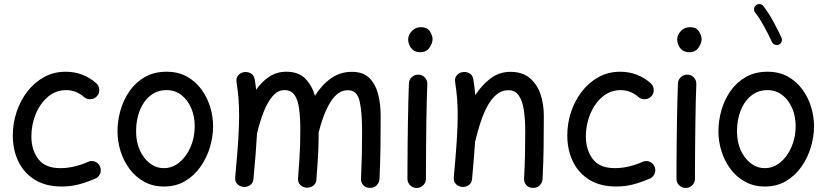

<svg xmlns="http://www.w3.org/2000/svg" viewBox="-20 -893 4130 959"><path d="M464.8 -413.1Q452.6 -398.9 433.3 -397.5Q414.1 -396 399.9 -408.2Q359.9 -442.9 310.5 -442.9Q258.8 -442.9 219.5 -409.4Q180.2 -376 158.4 -323.2Q136.7 -270.5 136.7 -211.4Q136.7 -145 170.9 -99.1Q205.1 -53.2 281.2 -53.2Q318.8 -53.2 355.7 -62.5Q392.6 -71.8 423.8 -86.4Q441.9 -92.3 459 -83.5Q476.1 -74.7 481.4 -56.2Q486.8 -38.1 478 -21.2Q469.2 -4.4 451.2 1Q410.2 18.6 371.1 28.6Q332 38.6 288.6 38.6Q208 38.6 153.6 4.6Q99.1 -29.3 71.5 -87.2Q43.9 -145 43.9 -216.8Q43.9 -277.3 63 -334.2Q82 -391.1 116.9 -436.3Q151.9 -481.4 200.4 -508.1Q249 -534.7 308.1 -534.7Q352.5 -534.7 390.6 -520Q428.7 -505.4 460 -478Q474.1 -465.8 475.6 -446.5Q477.1 -427.2 464.8 -413.1Z M812 -534.7Q870.6 -534.7 914.1 -510.3Q957.5 -485.8 986.6 -445.8Q1015.6 -405.8 1030 -357.9Q1044.4 -310.1 1044.4 -262.7Q1044.4 -210.9 1028.6 -157.7Q1012.7 -104.5 981.4 -60.1Q950.2 -15.6 904.5 11.5Q858.9 38.6 798.8 38.6Q743.7 38.6 700.4 14.9Q657.2 -8.8 627.4 -48.6Q597.7 -88.4 582.3 -137.5Q566.9 -186.5 566.9 -237.3Q566.9 -289.6 581.8 -342Q596.7 -394.5 627 -438Q657.2 -481.4 703.4 -508.1Q749.5 -534.7 812 -534.7ZM812 -442.9Q765.6 -442.9 731.2 -415.5Q696.8 -388.2 678.2 -341.6Q659.7 -294.9 659.7 -237.3Q659.7 -184.1 678.5 -142.6Q697.3 -101.1 728.8 -77.1Q760.3 -53.2 798.8 -53.2Q841.3 -53.2 876.2 -82Q911.1 -110.8 931.9 -158.7Q952.6 -206.5 952.6 -262.7Q952.6 -312 935.1 -353Q917.5 -394 885.7 -418.5Q854 -442.9 812 -442.9Z M1154.8 -8.3Q1160.2 -67.4 1164.3 -116Q1168.5 -164.6 1170.9 -205.6Q1170.4 -208.5 1170.9 -211.9Q1174.3 -270.5 1174.3 -315.9Q1174.3 -363.3 1171.1 -402.6Q1168 -441.9 1161.6 -481.9Q1158.2 -502.9 1169.2 -515.9Q1180.2 -528.8 1195.3 -532.2Q1213.4 -536.1 1231 -527.6Q1248.5 -519 1252.4 -496.1Q1256.8 -469.7 1259.3 -444.8Q1287.6 -485.4 1325 -510Q1362.3 -534.7 1410.2 -534.7Q1470.2 -534.7 1503.9 -501.2Q1537.6 -467.8 1553.2 -414.6Q1586.4 -468.3 1632.6 -501.2Q1678.7 -534.2 1737.8 -534.2Q1793.9 -534.2 1825 -503.2Q1856 -472.2 1868.7 -422.4Q1881.3 -372.6 1881.3 -314.9Q1881.3 -238.3 1880.4 -159.9Q1879.4 -81.5 1875.5 0.5Q1874.5 18.1 1862.1 31.7Q1849.6 45.4 1828.1 45.4Q1806.2 45.4 1794.2 31.7Q1782.2 18.1 1783.2 0Q1786.1 -65.4 1787.4 -122.8Q1788.6 -180.2 1788.6 -236.3Q1788.6 -334 1776.1 -388.2Q1763.7 -442.4 1717.3 -442.4Q1667 -442.4 1630.9 -383.8Q1594.7 -325.2 1571.8 -232.4Q1571.8 -192.9 1570.6 -161.1Q1569.3 -129.4 1567.1 -91.6Q1564.9 -53.7 1560.5 2.9Q1559.1 24.9 1543.7 35.2Q1528.3 45.4 1511.2 44.4Q1494.1 43.5 1480.5 31.2Q1466.8 19 1468.8 -3.4Q1473.1 -62 1475.6 -100.1Q1478 -138.2 1479 -171.1Q1480 -204.1 1480 -246.1Q1480 -305.2 1474.1 -349.4Q1468.3 -393.6 1451.4 -418.2Q1434.6 -442.9 1400.4 -442.9Q1368.7 -442.9 1343 -414.1Q1317.4 -385.3 1297.6 -335.9Q1277.8 -286.6 1263.7 -225.1Q1261.2 -178.7 1256.8 -123.3Q1252.4 -67.9 1246.1 0.5Q1244.1 22.5 1228.3 32.5Q1212.4 42.5 1194.8 40.5Q1178.2 38.6 1165.5 26.4Q1152.8 14.2 1154.8 -8.3Z M2018.6 -694.8Q2018.6 -718.8 2037.1 -738Q2055.7 -757.3 2082.5 -757.3Q2114.3 -757.3 2127.4 -736.1Q2140.6 -714.8 2140.6 -698.2Q2140.6 -677.2 2125 -654.8Q2109.4 -632.3 2080.1 -632.3Q2056.6 -632.3 2043.2 -643.3Q2029.8 -654.3 2024.2 -669.2Q2018.6 -684.1 2018.6 -694.8ZM2070.8 -520Q2089.8 -519.5 2102.5 -505.4Q2115.2 -491.2 2114.3 -472.2Q2112.8 -438.5 2111.6 -390.1Q2110.4 -341.8 2109.6 -286.9Q2108.9 -231.9 2108.4 -177.7Q2107.9 -123.5 2107.7 -77.1Q2107.4 -30.8 2107.4 0Q2107.4 19 2093.8 32.5Q2080.1 45.9 2061 45.9Q2042 45.9 2028.6 32.5Q2015.1 19 2015.1 0Q2015.1 -30.8 2015.4 -77.4Q2015.6 -124 2016.1 -178.5Q2016.6 -232.9 2017.6 -288.1Q2018.6 -343.3 2019.8 -392.3Q2021 -441.4 2022.5 -476.6Q2023.4 -495.6 2037.6 -508.3Q2051.8 -521 2070.8 -520Z M2246.6 -8.3Q2256.3 -112.8 2261.2 -186.3Q2266.1 -259.8 2266.1 -315.9Q2266.1 -363.3 2262.9 -402.6Q2259.8 -441.9 2253.4 -481.9Q2250 -502.9 2260.7 -515.9Q2271.5 -528.8 2287.1 -532.2Q2305.2 -536.6 2323 -527.8Q2340.8 -519 2344.2 -496.1Q2350.6 -456.5 2354 -418Q2386.2 -467.8 2429.9 -501Q2473.6 -534.2 2529.8 -534.2Q2587.9 -534.2 2624.8 -504.2Q2661.6 -474.1 2679 -424.3Q2696.3 -374.5 2696.3 -314.9Q2696.3 -238.3 2695.3 -159.9Q2694.3 -81.5 2689.9 0.5Q2689.5 17.6 2677 31.5Q2664.6 45.4 2643.1 45.4Q2620.6 45.4 2608.6 31.7Q2596.7 18.1 2597.7 0Q2601.1 -65.4 2602.3 -122.8Q2603.5 -180.2 2603.5 -236.3Q2603.5 -297.4 2596.4 -343.8Q2589.4 -390.1 2571 -416.3Q2552.7 -442.4 2519 -442.4Q2485.4 -442.4 2459.2 -420.2Q2433.1 -397.9 2413.3 -360.8Q2393.6 -323.7 2379.2 -278.8Q2364.7 -233.9 2354 -188.5Q2353.5 -187 2353 -185.5Q2350.6 -146 2346.7 -99.9Q2342.8 -53.7 2337.9 0.5Q2335.9 22.5 2320.1 32.5Q2304.2 42.5 2286.6 40.5Q2270 38.6 2257.3 26.4Q2244.6 14.2 2246.6 -8.3Z M3234.4 -413.1Q3222.2 -398.9 3202.9 -397.5Q3183.6 -396 3169.4 -408.2Q3129.4 -442.9 3080.1 -442.9Q3028.3 -442.9 2989 -409.4Q2949.7 -376 2928 -323.2Q2906.2 -270.5 2906.2 -211.4Q2906.2 -145 2940.4 -99.1Q2974.6 -53.2 3050.8 -53.2Q3088.4 -53.2 3125.2 -62.5Q3162.1 -71.8 3193.4 -86.4Q3211.4 -92.3 3228.5 -83.5Q3245.6 -74.7 3251 -56.2Q3256.3 -38.1 3247.6 -21.2Q3238.8 -4.4 3220.7 1Q3179.7 18.6 3140.6 28.6Q3101.6 38.6 3058.1 38.6Q2977.5 38.6 2923.1 4.6Q2868.7 -29.3 2841.1 -87.2Q2813.5 -145 2813.5 -216.8Q2813.5 -277.3 2832.5 -334.2Q2851.6 -391.1 2886.5 -436.3Q2921.4 -481.4 2970 -508.1Q3018.6 -534.7 3077.6 -534.7Q3122.1 -534.7 3160.2 -520Q3198.2 -505.4 3229.5 -478Q3243.7 -465.8 3245.1 -446.5Q3246.6 -427.2 3234.4 -413.1Z M3362.3 -694.8Q3362.3 -718.8 3380.9 -738Q3399.4 -757.3 3426.3 -757.3Q3458 -757.3 3471.2 -736.1Q3484.4 -714.8 3484.4 -698.2Q3484.4 -677.2 3468.8 -654.8Q3453.1 -632.3 3423.8 -632.3Q3400.4 -632.3 3387 -643.3Q3373.5 -654.3 3367.9 -669.2Q3362.3 -684.1 3362.3 -694.8ZM3414.6 -520Q3433.6 -519.5 3446.3 -505.4Q3459 -491.2 3458 -472.2Q3456.5 -438.5 3455.3 -390.1Q3454.1 -341.8 3453.4 -286.9Q3452.6 -231.9 3452.1 -177.7Q3451.7 -123.5 3451.4 -77.1Q3451.2 -30.8 3451.2 0Q3451.2 19 3437.5 32.5Q3423.8 45.9 3404.8 45.9Q3385.7 45.9 3372.3 32.5Q3358.9 19 3358.9 0Q3358.9 -30.8 3359.1 -77.4Q3359.4 -124 3359.9 -178.5Q3360.4 -232.9 3361.3 -288.1Q3362.3 -343.3 3363.5 -392.3Q3364.7 -441.4 3366.2 -476.6Q3367.2 -495.6 3381.3 -508.3Q3395.5 -521 3414.6 -520Z M3813.5 -534.7Q3872.1 -534.7 3915.5 -510.3Q3959 -485.8 3988 -445.8Q4017.1 -405.8 4031.5 -357.9Q4045.9 -310.1 4045.9 -262.7Q4045.9 -210.9 4030 -157.7Q4014.2 -104.5 3982.9 -60.1Q3951.7 -15.6 3906 11.5Q3860.4 38.6 3800.3 38.6Q3745.1 38.6 3701.9 14.9Q3658.7 -8.8 3628.9 -48.6Q3599.1 -88.4 3583.7 -137.5Q3568.4 -186.5 3568.4 -237.3Q3568.4 -289.6 3583.3 -342Q3598.1 -394.5 3628.4 -438Q3658.7 -481.4 3704.8 -508.1Q3751 -534.7 3813.5 -534.7ZM3813.5 -442.9Q3767.1 -442.9 3732.7 -415.5Q3698.2 -388.2 3679.7 -341.6Q3661.1 -294.9 3661.1 -237.3Q3661.1 -184.1 3679.9 -142.6Q3698.7 -101.1 3730.2 -77.1Q3761.7 -53.2 3800.3 -53.2Q3842.8 -53.2 3877.7 -82Q3912.6 -110.8 3933.3 -158.7Q3954.1 -206.5 3954.1 -262.7Q3954.1 -312 3936.5 -353Q3918.9 -394 3887.2 -418.5Q3855.5 -442.9 3813.5 -442.9ZM3756.3 -867.2Q3764.6 -874 3775.4 -872.6Q3786.1 -871.1 3792.5 -862.8Q3816.4 -833 3841.1 -788.3Q3865.7 -743.7 3883.3 -704.6Q3887.7 -695.3 3883.8 -684.8Q3879.9 -674.3 3870.1 -669.9Q3860.8 -666 3850.3 -669.9Q3839.8 -673.8 3835.9 -683.1Q3819.3 -719.7 3795.4 -762.7Q3771.5 -805.7 3751.5 -830.6Q3745.1 -838.9 3746.6 -849.9Q3748 -860.8 3756.3 -867.2Z"/></svg>

Font: Mikhak-DS1-FD Medium
Style: Regular
Weight: 500
Designer: Amin Abedi
Version: Version 3.2